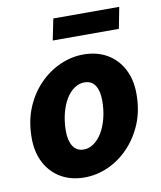

<svg xmlns="http://www.w3.org/2000/svg" viewBox="-80 -749 694 826"><g transform="rotate(-10 267.5 -336.5)"><path d="M224 12Q165 12 121 -13.5Q77 -39 52.5 -85.5Q28 -132 28 -194Q28 -267 52 -325Q76 -383 116.5 -424.5Q157 -466 207 -488Q257 -510 309 -510Q368 -510 412 -484.5Q456 -459 480.5 -412.5Q505 -366 505 -304Q505 -231 481 -173.5Q457 -116 416.5 -74Q376 -32 326 -10Q276 12 224 12ZM241 -107Q264 -107 285 -122Q306 -137 321.5 -163Q337 -189 346 -224.5Q355 -260 355 -301Q355 -343 339.5 -367Q324 -391 292 -391Q269 -391 248 -376.5Q227 -362 211.5 -336Q196 -310 187 -274.5Q178 -239 178 -197Q178 -156 194 -131.5Q210 -107 241 -107ZM190 -592 209 -685H497L479 -592Z"/></g></svg>

Font: Source Sans 3 ExtraBold
Style: Italic
Weight: 800
Italic angle: -11°
Version: Version 3.052;hotconv 1.1.0;makeotfexe 2.6.0